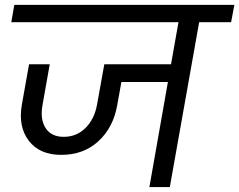

<svg xmlns="http://www.w3.org/2000/svg" viewBox="-20 -760 972 780"><path d="M25.9 -669.9 38.1 -740.2H932.1L918.9 -669.9H789.1L669.9 0H586.9L662.1 -426.8H473.1L456.1 -332Q439.9 -241.2 379.2 -185.8Q318.4 -130.4 228 -130.9Q141.1 -130.9 97.2 -188Q53.2 -245.1 68.8 -335L98.1 -499H182.1L152.8 -334Q142.1 -275.4 165.3 -239.7Q188.5 -204.1 238.8 -204.1Q290.5 -204.1 326.9 -239.7Q363.3 -275.4 374 -334L403.8 -499H674.8L705.1 -669.9Z"/></svg>

Font: SVN-Poppins
Style: Italic
Weight: 400
Italic angle: -10°
Designer: Ninad Kale (Devanagari), Jonny Pinhorn (Latin)
Foundry: Indian Type Foundry
Version: Version 3.002 2017